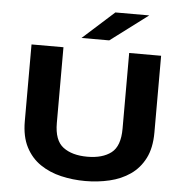

<svg xmlns="http://www.w3.org/2000/svg" viewBox="-60 -970 995 1039"><g transform="rotate(5 437.5 -450.5)"><path d="M441 11Q373 11 309.8 -3.8Q246.5 -18.5 196.2 -52.5Q146 -86.5 116.8 -143Q87.5 -199.5 87.5 -283V-700H261V-288.5Q261 -194 309.5 -157.5Q358 -121 441 -121Q523.5 -121 570.8 -157.5Q618 -194 618 -288.5V-700H791.5V-283Q791.5 -199.5 762.8 -143Q734 -86.5 684.8 -52.5Q635.5 -18.5 572.5 -3.8Q509.5 11 441 11ZM504.5 -758.5H354L524.5 -912H708.5Z"/></g></svg>

Font: Trispace SemiExpanded
Style: Bold
Weight: 700
Width: 6
Designer: Tyler Finck
Foundry: Etcetera Type Company
Version: Version 1.210; ttfautohint (v1.8.3)